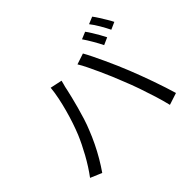

<svg xmlns="http://www.w3.org/2000/svg" viewBox="-174 -1080 1348 1348"><g transform="rotate(-45 500.0 -406.0)"><path d="M765 -779Q778 -762 793 -737.5Q808 -713 822.5 -688Q837 -663 847 -642L793 -618Q778 -649 755 -688.5Q732 -728 712 -757ZM875 -819Q889 -801 904.5 -776Q920 -751 935 -726.5Q950 -702 959 -683L905 -659Q889 -692 866.5 -730.5Q844 -769 822 -797ZM218 -301Q234 -340 249.5 -386Q265 -432 278.5 -481.5Q292 -531 302 -579.5Q312 -628 316 -672L405 -653Q403 -642 399 -629.5Q395 -617 392 -604Q389 -591 387 -580Q382 -557 373 -520Q364 -483 352 -439Q340 -395 326 -350.5Q312 -306 296 -268Q278 -222 254.5 -173.5Q231 -125 204 -79Q177 -33 149 7L64 -29Q111 -92 151.5 -165.5Q192 -239 218 -301ZM710 -339Q695 -378 677 -421Q659 -464 639 -507.5Q619 -551 600.5 -589.5Q582 -628 565 -655L646 -682Q661 -656 679.5 -618Q698 -580 718 -537Q738 -494 757 -450Q776 -406 792 -366Q807 -329 824 -283.5Q841 -238 857.5 -191.5Q874 -145 888 -101.5Q902 -58 912 -24L823 5Q811 -46 792.5 -105.5Q774 -165 753 -225.5Q732 -286 710 -339Z"/></g></svg>

Font: Noto Sans TC
Style: Regular
Weight: 400
Designer: Ryoko NISHIZUKA  (kana, bopomofo & ideographs); Paul D. Hunt (Latin, Greek & Cyrillic); Sandoll Communications , Soo-you
Foundry: Adobe
Version: Version 2.004-H2;hotconv 1.0.118;makeotfexe 2.5.65603